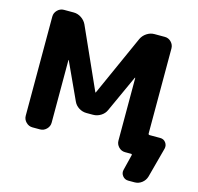

<svg xmlns="http://www.w3.org/2000/svg" viewBox="-124 -861 1186 1152"><g transform="rotate(15 469.5 -285.0)"><path d="M133 0Q110 0 93 -17Q76 -34 76 -57V-673Q76 -696 93 -713Q110 -730 133 -730H194Q219 -730 241 -715.5Q263 -701 274 -678L443 -301Q443 -300 444 -300Q446 -300 446 -301L615 -678Q626 -701 648 -715.5Q670 -730 695 -730H760Q783 -730 799.5 -713Q816 -696 816 -673V-145Q816 -137 825 -137H890Q912 -137 924.5 -120Q937 -103 932 -82L882 105Q875 129 855 144.5Q835 160 810 160H771Q749 160 735.5 143Q722 126 727 105L751 8Q753 0 745 0H740H708Q685 0 668.5 -17Q652 -34 652 -57V-446Q652 -447 651 -447Q649 -447 649 -446L545 -218Q535 -195 512.5 -181Q490 -167 464 -167H424Q398 -167 376 -181Q354 -195 344 -218L239 -446Q239 -447 238 -447Q237 -447 237 -446V-57Q237 -34 220 -17Q203 0 180 0Z"/></g></svg>

Font: Rounded Mplus 1c ExtraBold
Style: Regular
Weight: 800
Version: Version 1.059.20150529